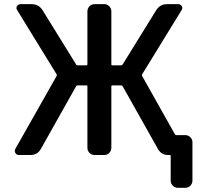

<svg xmlns="http://www.w3.org/2000/svg" viewBox="-20 -774 991 932"><path d="M796.9 -21.5Q762.7 -21.5 746.1 -51.8L575.2 -355.5Q573.2 -359.4 568.4 -359.4H525.4Q520.5 -359.4 520.5 -355.5V-56.6Q520.5 -42 510.3 -31.7Q500 -21.5 486.3 -21.5H439.5Q424.8 -21.5 414.6 -31.7Q404.3 -42 404.3 -56.6V-355.5Q404.3 -359.4 400.4 -359.4H355.5Q351.6 -359.4 349.6 -355.5L178.7 -51.8Q162.1 -21.5 127 -21.5H72.3Q60.5 -21.5 54.7 -31.2Q51.8 -36.1 51.8 -41.5Q51.8 -46.9 54.7 -51.8L254.9 -405.3Q256.8 -409.2 254.9 -413.1L63.5 -724.6Q56.6 -734.4 62.5 -744.1Q68.4 -753.9 80.1 -753.9H132.8Q168 -753.9 186.5 -724.6L349.6 -460.9Q351.6 -457 355.5 -457H400.4Q404.3 -457 404.3 -460.9V-718.8Q404.3 -733.4 414.6 -743.7Q424.8 -753.9 439.5 -753.9H486.3Q500 -753.9 510.3 -743.7Q520.5 -733.4 520.5 -718.8V-460.9Q520.5 -457 525.4 -457H568.4Q573.2 -457 575.2 -460.9L738.3 -724.6Q756.8 -753.9 791 -753.9H845.7Q856.4 -753.9 862.3 -744.1Q868.2 -734.4 861.3 -724.6L669.9 -413.1Q668 -409.2 669.9 -405.3L829.1 -122.1Q831.1 -118.2 835.9 -118.2H878.9Q893.6 -118.2 903.8 -107.9Q914.1 -97.7 914.1 -84V103.5Q914.1 117.2 903.8 127.4Q893.6 137.7 878.9 137.7H843.8Q829.1 137.7 818.8 127.4Q808.6 117.2 808.6 103.5V-17.6Q808.6 -21.5 804.7 -21.5Z"/></svg>

Font: Gen Jyuu GothicL Medium
Style: Regular
Weight: 500
Designer: [Source Han Sans]
Ryoko NISHIZUKA  (kana & ideographs); Paul D. Hunt (Latin, Greek & Cyrillic); Wenlong ZHANG  (bopomofo
Version: Version 1.002.20150607